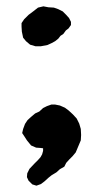

<svg xmlns="http://www.w3.org/2000/svg" viewBox="-20 -501 313 606"><path d="M100 -477 117 -481 133 -478 150 -477 164 -472 178 -465 189 -454 198 -444 204 -432V-422L196 -411L188 -405L180 -394L171 -388L164 -379L154 -371L143 -365L130 -359L109 -355H92L75 -360L62 -371L53 -382L49 -401L48 -417V-428L56 -440L70 -454L86 -466ZM128 -166 142 -171H154L169 -168L185 -161L197 -152L210 -140L222 -127L230 -111L235 -94L236 -75L235 -58L219 -20L209 -8L198 3L189 13L183 25L169 33L158 43L143 52L133 60L121 71L109 80L95 85L82 81L70 69L65 58L66 46L73 32L88 16L100 4L108 -5L113 -14L116 -25V-33L108 -34L94 -35L78 -42L65 -58L56 -72L50 -81L53 -94L59 -110L67 -122L78 -132L91 -143L104 -149L116 -160Z"/></svg>

Font: Tagesschrift
Style: Regular
Weight: 400
Designer: Yanone
Version: Version 2.000; ttfautohint (v1.8.4.7-5d5b)